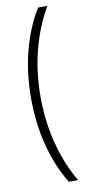

<svg xmlns="http://www.w3.org/2000/svg" viewBox="-107 -874 522 1082"><g transform="rotate(-10 153.5 -333.5)"><path d="M195 165Q134 66 100.5 -61Q67 -188 67 -334Q67 -480 100.5 -607Q134 -734 195 -832H248Q187 -728 154 -601.5Q121 -475 121 -334Q121 -192 154 -65.5Q187 61 248 165Z"/></g></svg>

Font: Noto Sans Devanagari UI Condensed Light
Style: Regular
Weight: 300
Width: 3
Designer: Jelle Bosma - Monotype Design Team
Foundry: Monotype Imaging Inc.
Version: Version 2.004; ttfautohint (v1.8.4.7-5d5b)